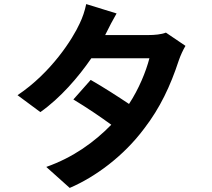

<svg xmlns="http://www.w3.org/2000/svg" viewBox="-20 -855 1040 942"><path d="M794 -695C772 -686 738 -683 708 -683H496L501 -693C516 -724 532 -754 552 -789L403 -835C396 -801 385 -769 371 -740C337 -665 232 -499 66 -388L178 -305C276 -374 364 -476 428 -569H713C696 -503 661 -418 613 -345C556 -383 491 -425 425 -463L340 -367C408 -326 474 -281 526 -243C443 -158 340 -83 207 -36L322 67C446 14 586 -88 688 -225C765 -325 816 -433 857 -558C865 -582 879 -612 890 -630Z"/></svg>

Font: Noto Sans Japanese Bold
Style: Bold
Weight: 700
Designer: Ryoko NISHIZUKA (kana & ideographs); Paul D. Hunt (Latin, Greek & Cyrillic); Wenlong ZHANG (bopomofo); Sandoll Communica
Foundry: Adobe Systems Incorporated
Version: Version 1.000;PS 1;hotconv 1.0.78;makeotf.lib2.5.61930